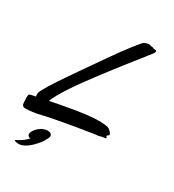

<svg xmlns="http://www.w3.org/2000/svg" viewBox="-303 -825 1070 1178"><g transform="rotate(30 232.0 -236.0)"><path d="M466.8 -92.8Q462.4 -89.8 459.7 -87.9Q457 -85.9 457 -83Q457 -81.1 460 -78.1Q461.4 -75.7 462.6 -74.2Q463.9 -72.8 463.9 -71.8Q463.9 -69.3 460 -68.4Q456.1 -67.4 444.8 -65.9Q436 -64.9 430.9 -63.5Q425.8 -62 422.1 -60.8Q418.5 -59.6 415.3 -58.8Q412.1 -58.1 407.2 -58.1Q404.3 -58.1 389.9 -56.2Q375.5 -54.2 353.5 -50.5Q331.5 -46.9 303.7 -42.5Q275.9 -38.1 246.3 -33Q216.8 -27.8 187 -22.5Q157.2 -17.1 131.6 -12.2Q106 -7.3 85.7 -3.2Q65.4 1 55.2 3.9Q39.1 8.3 22.9 11.2Q6.8 14.2 -7.8 16.1Q-22.5 18.1 -34.9 19Q-47.4 20 -56.2 20Q-67.9 20 -71.8 18.1Q-81.1 12.7 -83 2.9Q-85 -6.8 -85 -16.1Q-85 -26.4 -85.4 -33.2Q-85.9 -40 -85.9 -46.9Q-85.9 -55.2 -83.7 -61.3Q-81.5 -67.4 -73.2 -68.8L-38.1 -76.2Q-39.1 -79.1 -39.6 -82.8Q-40 -86.4 -40 -90.8Q-40 -93.3 -40 -95.7Q-40 -98.1 -39.1 -101.1Q-38.1 -108.4 -29.1 -125.7Q-20 -143.1 -5.4 -166.7Q9.3 -190.4 28.3 -219.2Q47.4 -248 68.4 -278.8Q89.4 -309.6 111.1 -340.8Q132.8 -372.1 153.1 -400.9Q173.3 -429.7 190.7 -454.6Q208 -479.5 220.2 -497.1Q244.6 -532.7 268.8 -565.9Q293 -599.1 313.5 -625.5Q334 -651.9 348.6 -669.4Q363.3 -687 368.2 -690.9Q381.8 -697.3 390.1 -699.2Q398.4 -701.2 402.8 -701.2Q408.2 -701.2 412.4 -699Q416.5 -696.8 420.9 -696.8Q423.3 -696.8 426.3 -696.5Q429.2 -696.3 433.1 -694.8Q437.5 -691.9 440.4 -691.4Q443.4 -690.9 451.2 -690.9Q454.1 -690.9 457.5 -689.2Q460.9 -687.5 460.9 -683.1Q460.9 -679.2 458.5 -673.8Q456.1 -668.5 449.2 -660.2Q430.2 -635.7 404.5 -603.3Q378.9 -570.8 349.1 -533.2Q319.3 -495.6 287.6 -454.6Q255.9 -413.6 224.6 -372.1Q193.4 -330.6 164.1 -290.3Q134.8 -250 110.8 -213.4Q86.9 -176.8 69.3 -146Q51.8 -115.2 43.9 -92.8Q82.5 -100.6 127.2 -108.9Q171.9 -117.2 216.1 -124.3Q260.3 -131.3 300.8 -135.7Q341.3 -140.1 372.1 -140.1Q378.9 -140.1 385 -140.1Q391.1 -140.1 397 -139.2Q411.6 -138.2 420.7 -137Q429.7 -135.7 435.5 -133.8Q441.4 -131.8 445.1 -129.6Q448.7 -127.4 452.1 -124Q458 -119.6 464.1 -111.6Q470.2 -103.5 470.2 -98.1Q470.2 -94.7 466.8 -92.8ZM153.3 110.8Q147.9 123 141.8 132.6Q135.7 142.1 128.9 150.6Q122.1 159.2 114.5 167.2Q106.9 175.3 98.6 184.1Q83.5 198.2 69.6 208.3Q55.7 218.3 35.6 226.1Q31.7 227.5 25.9 228.3Q20 229 14.6 229Q2 229 -6.8 226.8Q-15.6 224.6 -15.6 222.2Q-15.6 220.7 -15.1 219Q-14.6 217.3 -10.7 215.8Q15.6 202.6 33.2 189.2Q50.8 175.8 60.5 163.1Q54.2 163.6 50 161.4Q45.9 159.2 43.2 156Q40.5 152.8 39.6 149.7Q38.6 146.5 38.6 144Q38.6 135.3 44.2 125Q49.8 114.7 58.1 105.2Q66.4 95.7 76.2 88.4Q85.9 81.1 94.2 77.1Q101.1 74.2 110.6 71.5Q120.1 68.8 128.4 68.8Q144 68.8 151.9 75.2Q159.7 81.5 159.7 88.9Q159.7 93.8 158.4 98.6Q157.2 103.5 153.3 110.8Z"/></g></svg>

Font: Oregano
Style: Italic
Weight: 400
Italic angle: -12°
Designer: Astigmatic (AOETI)
Foundry: Astigmatic (AOETI)
Version: Version 1.000